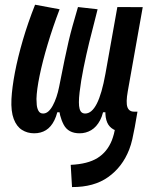

<svg xmlns="http://www.w3.org/2000/svg" viewBox="-20 -547 626 802"><path d="M280.8 234.4 275.4 141.6Q346.7 138.2 387.2 113Q427.7 87.9 447.3 39.1Q452.1 26.4 455.8 12.5Q459.5 -1.5 462.4 -17.1L473.6 -80.6H554.2L543 -16.1Q538.1 10.7 532.7 34.4Q527.3 58.1 519.5 78.1Q491.2 150.4 431.9 192.6Q372.6 234.9 280.8 234.4ZM122.6 9.8Q94.2 9.8 71.8 -4.4Q49.3 -18.6 37.4 -50Q25.4 -81.5 27.8 -133.3Q30.3 -180.7 42.2 -243.7Q54.2 -306.6 75.4 -379.4Q96.7 -452.1 126.5 -527.3L229 -508.3Q200.7 -434.1 179.2 -362.3Q157.7 -290.5 145.5 -231.2Q133.3 -171.9 132.3 -133.8Q132.3 -123.5 133.5 -109.1Q134.8 -94.7 140.9 -83.7Q147 -72.8 160.2 -72.8Q171.9 -72.8 181.9 -81.5Q191.9 -90.3 200.4 -106Q209 -121.6 215.8 -141.8Q222.7 -162.1 227.1 -185.1Q240.7 -253.9 249.8 -297.9Q258.8 -341.8 266.4 -373.8Q273.9 -405.8 283 -438.5Q292 -471.2 305.7 -517.6L387.7 -508.3Q385.7 -498 375.7 -460.7Q365.7 -423.3 353 -371.3Q340.3 -319.3 329.1 -263.9Q317.9 -208.5 312.5 -162.1Q309.6 -137.2 309.6 -120.1Q309.6 -103 312.5 -92.5Q315.4 -82 321.3 -77.4Q327.1 -72.8 335.9 -72.8Q363.3 -72.8 384.3 -113.8Q405.3 -154.8 420.4 -238.8L470.2 -517.6L576.2 -517.1L513.7 -165.5Q505.4 -118.7 512.2 -99.6Q519 -80.6 540 -80.6H552.7L537.6 4.9H513.2Q490.7 4.9 471.4 0.2Q452.1 -4.4 439 -18.1Q425.8 -31.7 421.6 -57.6Q417.5 -83.5 424.8 -126L461.9 -78.1H368.7L416.5 -118.2Q413.1 -73.2 398.2 -44.9Q383.3 -16.6 361.1 -3.4Q338.9 9.8 312.5 9.8Q265.1 9.8 246.1 -26.1Q227.1 -62 224.6 -110.4L269.5 -78.1H192.4L227.1 -118.2Q221.2 -73.2 207.3 -44.9Q193.4 -16.6 172.1 -3.4Q150.9 9.8 122.6 9.8Z"/></svg>

Font: Cascadia Mono NF
Style: Italic
Weight: 400
Italic angle: -10°
Monospace: yes
Designer: Aaron Bell
Foundry: Saja Typeworks
Version: Version 2404.023